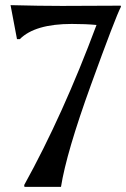

<svg xmlns="http://www.w3.org/2000/svg" viewBox="-20 -723 490 746"><path d="M221 -700 449 -701 450 -697Q429 -657 333.5 -393.5Q238 -130 217 3H75L74 -4Q225 -277 355 -626Q313 -630 259 -630Q116 -630 57 -571H46L21 -703Q135 -700 221 -700Z"/></svg>

Font: Asul
Style: Regular
Weight: 400
Version: Version 1.001